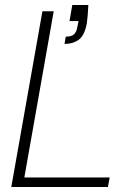

<svg xmlns="http://www.w3.org/2000/svg" viewBox="-20 -745 526 765"><path d="M25 0 149 -700H194L77 -38H417L410 0ZM237 -570 242 -599Q265 -599 275 -608.5Q285 -618 288 -637L293 -661H257L268 -725H332Q331 -702 329.5 -685.5Q328 -669 326 -652Q317 -604 294 -587Q271 -570 237 -570Z"/></svg>

Font: DM Sans 28pt ExtraLight
Style: Italic
Weight: 250
Italic angle: -10°
Version: Version 4.004;gftools[0.9.30]